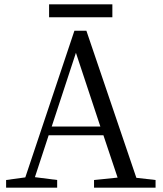

<svg xmlns="http://www.w3.org/2000/svg" viewBox="-20 -860 745 880"><path d="M205 -781H495V-840H205ZM693 -35 605 -45 376 -719H321L96 -47L8 -35V0H242V-35L140 -48L203 -240H454L519 -46L411 -35V0H693ZM440 -280H217L328 -618Z"/></svg>

Font: Noto Serif Tangut
Style: Regular
Weight: 400
Designer: YANG Xicheng
Foundry: Liu Zhao Studio
Version: Version 2.169